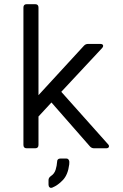

<svg xmlns="http://www.w3.org/2000/svg" viewBox="-20 -709 589 918"><path d="M108 0Q92 0 92 -16V-673Q92 -689 108 -689H148Q164 -689 164 -673V-254L381 -490Q389 -499 401 -499H459Q470 -499 472.5 -493Q475 -487 468 -479L273 -270L496 -20Q503 -13 500.5 -6.5Q498 0 487 0H430Q418 0 410 -9L226 -219L164 -152V-16Q164 0 148 0ZM230 188Q222 191 217 186.5Q212 182 212 174V152Q212 141 223 133Q240 122 246 102.5Q252 83 253 65Q253 49 269 49H297Q305 49 309 56Q313 63 311 77Q305 126 281 151.5Q257 177 230 188Z"/></svg>

Font: Pitagon Sans
Style: Regular
Weight: 400
Designer: Travis Tran
Foundry: Pitagon
Version: Version 1.001; ttfautohint (v1.8.4.7-5d5b);gftools[0.9.26]